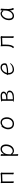

<svg xmlns="http://www.w3.org/2000/svg" viewBox="3156 -3677 688 7040"><g transform="rotate(-90 3500.0 -157.0)"><path d="M367 -412V-106L368 -68L370 0Q370 5 356 5Q339 5 324 -2Q309 -9 309 -18L311 -106V-386Q311 -398 308 -443L307 -465Q307 -472 308 -474Q310 -476 316 -476Q326 -476 343 -471Q360 -466 367 -463L582 -470Q606 -471 624 -476Q642 -481 655 -481Q667 -481 681.5 -466.5Q696 -452 696 -442Q696 -437 691 -423.5Q686 -410 686 -402V-107L687 -69L689 -1Q689 4 675 4Q658 4 643 -3Q628 -10 628 -19L630 -107V-422Z M1305 -472Q1305 -477 1319 -477Q1337 -477 1353 -470Q1369 -463 1369 -454L1367 -402L1364 -349Q1412 -429 1456 -455Q1500 -481 1558 -481Q1633 -481 1678.5 -428Q1724 -375 1724 -278Q1724 -196 1693 -129.5Q1662 -63 1608.5 -25.5Q1555 12 1490 12Q1457 12 1422.5 -4Q1388 -20 1364 -53V56Q1364 61 1367 124Q1369 154 1369 162Q1369 167 1354 167Q1337 167 1321.5 160Q1306 153 1306 144Q1306 128 1307 116L1308 55V-368Q1308 -403 1305 -472ZM1375 -98Q1383 -98 1392 -84Q1411 -57 1434.5 -46.5Q1458 -36 1487 -36Q1527 -36 1568.5 -65.5Q1610 -95 1638 -149.5Q1666 -204 1666 -276Q1666 -351 1634 -391Q1602 -431 1558 -431Q1492 -431 1439.5 -381.5Q1387 -332 1371 -254Q1363 -216 1363 -93Q1373 -98 1375 -98Z M2531 -481Q2587 -481 2629.5 -453Q2672 -425 2696 -371.5Q2720 -318 2720 -245Q2720 -180 2692 -120.5Q2664 -61 2611 -24Q2558 13 2486 13Q2388 13 2334 -45.5Q2280 -104 2280 -207Q2280 -260 2302.5 -317Q2325 -374 2353.5 -411.5Q2382 -449 2396 -449Q2404 -449 2412 -438Q2439 -459 2466.5 -470Q2494 -481 2531 -481ZM2486 -38Q2536 -38 2576.5 -65.5Q2617 -93 2640 -140Q2663 -187 2663 -245Q2663 -332 2628.5 -381.5Q2594 -431 2525 -431Q2472 -431 2429 -398Q2386 -365 2361.5 -313Q2337 -261 2337 -208Q2337 -124 2375.5 -81Q2414 -38 2486 -38Z M3290 -12Q3290 -17 3295 -20.5Q3300 -24 3309 -24H3323V-420Q3312 -426 3305.5 -436Q3299 -446 3299 -453Q3299 -459 3305 -460Q3331 -465 3400.5 -472Q3470 -479 3506 -479Q3582 -479 3622 -448Q3662 -417 3662 -371Q3662 -336 3638.5 -307Q3615 -278 3556 -261Q3634 -250 3666.5 -223Q3699 -196 3699 -153Q3699 -93 3654 -50.5Q3609 -8 3545 3Q3504 10 3416 10H3388Q3334 7 3312 2Q3290 -3 3290 -12ZM3415 -31Q3507 -31 3574.5 -57.5Q3642 -84 3642 -151Q3642 -197 3603.5 -214Q3565 -231 3515 -232H3505Q3461 -232 3380 -226V-32ZM3605 -367Q3605 -402 3577 -416.5Q3549 -431 3492 -431Q3455 -431 3380 -416V-272Q3475 -272 3524 -289Q3573 -306 3589 -327Q3605 -348 3605 -367Z M4463 -36Q4596 -36 4678 -122Q4688 -135 4697 -135Q4699 -135 4700.5 -133Q4702 -131 4702 -128Q4702 -114 4673.5 -79Q4645 -44 4591 -15.5Q4537 13 4463 13Q4412 13 4372.5 -12Q4333 -37 4309.5 -84.5Q4286 -132 4286 -195V-211Q4276 -220 4270 -228Q4264 -236 4264 -241Q4264 -244 4267.5 -246.5Q4271 -249 4278 -249L4292 -250Q4302 -303 4337.5 -356Q4373 -409 4426 -445Q4479 -481 4538 -481Q4622 -481 4660.5 -440Q4699 -399 4699 -340Q4699 -303 4694 -286Q4689 -269 4670 -257.5Q4651 -246 4607 -232Q4509 -201 4359 -201H4341V-186Q4341 -119 4375.5 -77.5Q4410 -36 4463 -36ZM4374 -247Q4487 -247 4582 -273Q4619 -284 4631 -298Q4643 -312 4643 -341Q4643 -387 4616.5 -410Q4590 -433 4537 -433Q4489 -433 4449 -404Q4409 -375 4383 -333.5Q4357 -292 4348 -247Z M5384 -413V-291Q5384 -181 5367.5 -113.5Q5351 -46 5309 4Q5307 7 5298 7Q5283 7 5269 -1.5Q5255 -10 5255 -19Q5255 -21 5259 -27Q5302 -74 5315 -130.5Q5328 -187 5328 -281V-387Q5328 -418 5324 -449L5322 -469Q5322 -473 5323 -475Q5325 -477 5331 -477Q5342 -477 5359 -472Q5376 -467 5384 -464L5587 -470Q5611 -471 5636 -477Q5654 -481 5657 -481Q5670 -481 5684.5 -467.5Q5699 -454 5699 -442Q5699 -438 5693.5 -425Q5688 -412 5688 -402V-107L5689 -69L5691 -1Q5691 4 5677 4Q5660 4 5644.5 -3Q5629 -10 5629 -19L5631 -107V-422Z M6690 -193Q6690 -88 6726 -33Q6727 -30 6727 -29Q6727 -19 6714.5 -5.5Q6702 8 6688 8Q6671 8 6657 -31Q6643 -70 6638 -135Q6594 -53 6543.5 -20Q6493 13 6436 13Q6364 13 6322 -35.5Q6280 -84 6280 -175Q6280 -256 6315 -327Q6350 -398 6406.5 -439.5Q6463 -481 6522 -481Q6596 -481 6637 -399V-475Q6637 -480 6653 -480Q6671 -480 6687 -473.5Q6703 -467 6703 -459V-457Q6697 -419 6693.5 -331.5Q6690 -244 6690 -193ZM6435 -37Q6485 -37 6529.5 -70Q6574 -103 6602.5 -160.5Q6631 -218 6634 -291Q6635 -301 6635 -335L6636 -392Q6620 -376 6614 -376Q6613 -376 6611 -378Q6595 -406 6571 -419.5Q6547 -433 6522 -433Q6479 -433 6436 -399Q6393 -365 6365.5 -307Q6338 -249 6338 -180Q6338 -106 6363.5 -71.5Q6389 -37 6435 -37Z"/></g></svg>

Font: JyunsaiKaai Light
Style: Regular
Weight: 300
Designer: Fontworks Inc.
Version: Version 0.030;April 7, 2024;FontCreator 14.0.0.2901 64-bit